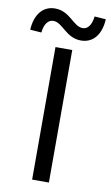

<svg xmlns="http://www.w3.org/2000/svg" viewBox="-139 -889 541 936"><g transform="rotate(10 131.0 -420.5)"><path d="M90 0H173V-656H90ZM206 -709C266 -709 304 -755 308 -832L252 -836C247 -793 229 -770 204 -770C157 -770 131 -841 56 -841C-4 -841 -42 -794 -46 -718L10 -714C14 -757 33 -780 58 -780C105 -780 131 -709 206 -709Z"/></g></svg>

Font: Giro Sans Regular
Style: Regular
Weight: 400
Designer: Paul D. Hunt
Foundry: Adobe Systems Incorporated
Version: Version 1.000;PS 1.0;hotconv 1.0.88;makeotf.lib2.5.647800